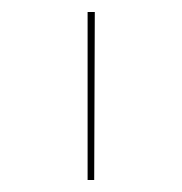

<svg xmlns="http://www.w3.org/2000/svg" viewBox="-20 -678 304 320"><path d="M126 -658H138L137 -378H126Z"/></svg>

Font: Ysabeau SC Hairline
Style: Regular
Weight: 100
Designer: Christian Thalmann (Catharsis Fonts)
Version: Version 0.003